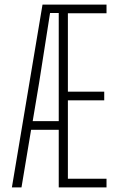

<svg xmlns="http://www.w3.org/2000/svg" viewBox="-20 -820 521 840"><path d="M32 0 166 -800H446V-762H277V-419H436V-381H277V-38H446V0H237V-252H116L74 0ZM123 -290H237V-763H199L151 -457Z"/></svg>

Font: Big Shoulders Text Thin Thin
Style: Regular
Weight: 250
Version: Version 2.002